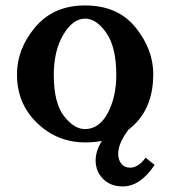

<svg xmlns="http://www.w3.org/2000/svg" viewBox="-20 -502 626 690"><path d="M286.1 9.8Q186 9.8 113.5 -59.8Q41 -129.4 41 -234.4Q41 -326.7 106.7 -404.5Q172.4 -482.4 285.2 -482.4Q403.3 -482.4 467 -403.6Q530.8 -324.7 530.8 -235.8Q530.8 -122.6 465.1 -56.4Q399.4 9.8 286.1 9.8ZM285.2 -38.1Q336.4 -38.1 367.2 -95.7Q397.9 -153.3 397.9 -232.9Q397.9 -332.5 362.1 -383.8Q326.2 -435.1 286.1 -435.1Q241.7 -435.1 207.5 -377.4Q173.3 -319.8 173.3 -232.9Q173.3 -132.3 209.7 -85.2Q246.1 -38.1 285.2 -38.1ZM421.4 168Q377.4 168 350.6 141.1Q323.7 114.3 323.7 74.2Q323.7 -8.8 454.6 -95.7L494.6 -93.8Q404.8 -8.8 404.8 50.8Q404.8 73.2 416.5 86.9Q428.2 100.6 447.8 100.6Q477.1 100.6 503.4 64.5L535.6 90.8Q483.9 168 421.4 168Z"/></svg>

Font: Kelvinch
Style: Bold
Weight: 700
Designer: Paul James Miller
Foundry: High-Logic / Made with FontCreator
Version: Version 3.501;March 28, 2021;FontCreator 13.0.0.2683 64-bit